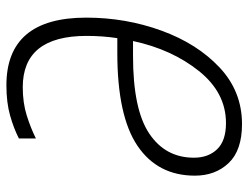

<svg xmlns="http://www.w3.org/2000/svg" viewBox="-108 -657 775 599"><g transform="rotate(-90 279.5 -357.5)"><path d="M524 -476Q524 -725 313 -725Q259 -725 218.5 -713.5Q178 -702 147 -686V-633Q179 -649 218.5 -661.5Q258 -674 307 -674Q467 -674 467 -475Q467 -425 460 -379H414Q217 -379 124 -316Q31 -253 31 -137Q31 -73 70.5 -31.5Q110 10 192 10Q294 10 368.5 -60Q443 -130 483.5 -241.5Q524 -353 524 -476ZM87 -140Q87 -229 162.5 -279.5Q238 -330 404 -330H451Q425 -209 357.5 -124.5Q290 -40 195 -40Q140 -40 113.5 -67.5Q87 -95 87 -140Z"/></g></svg>

Font: Noto Sans UI SemiCondensed Light
Style: Italic
Weight: 300
Width: 4
Designer: Monotype Design Team
Foundry: Monotype Imaging Inc.
Version: 1.001